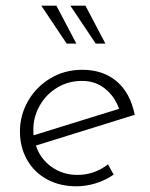

<svg xmlns="http://www.w3.org/2000/svg" viewBox="-20 -647 528 674"><path d="M252 -33Q311 -33 359 -70L379 -34Q350 -14 316 -3.5Q282 7 248 7Q190 7 145 -17.5Q100 -42 75 -86Q50 -130 50 -186Q50 -242 78 -291.5Q106 -341 156 -371.5Q206 -402 269 -402Q341 -402 389 -362Q437 -322 453 -244L106 -136Q121 -90 160.5 -61.5Q200 -33 252 -33ZM268 -363Q220 -363 181 -339.5Q142 -316 119.5 -276.5Q97 -237 97 -191Q97 -178 98 -172L398 -265Q383 -308 349 -335.5Q315 -363 268 -363ZM248 -494H214L125 -627H178ZM350 -494H316L227 -627H280Z"/></svg>

Font: Josefin Sans Light
Style: Italic
Weight: 300
Italic angle: -7°
Designer: Santiago Orozco
Foundry: Typemade
Version: Version 2.000